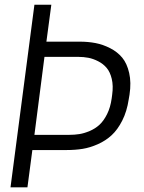

<svg xmlns="http://www.w3.org/2000/svg" viewBox="-20 -800 613 820"><path d="M127 -224.1H275.9Q298.3 -224.1 318.8 -227.3Q339.4 -230.5 363 -240.5Q386.7 -250.5 404.8 -267.1Q422.9 -283.7 437.3 -312.5Q451.7 -341.3 457 -379.9L459 -395Q464.4 -433.6 457.3 -463.1Q450.2 -492.7 435.5 -510Q420.9 -527.3 399.4 -538.3Q377.9 -549.3 357.4 -553.2Q336.9 -557.1 314.9 -557.1H169.9ZM199.2 -779.8 178.2 -622.1H320.8Q356.4 -622.1 388.2 -616Q419.9 -609.9 450.9 -594Q481.9 -578.1 502.2 -553.5Q522.5 -528.8 531.7 -488.3Q541 -447.8 533.2 -396L529.8 -376Q522 -324.2 502.2 -285.2Q482.4 -246.1 457 -222.7Q431.6 -199.2 398.2 -184.3Q364.7 -169.4 333 -164.3Q301.3 -159.2 265.1 -159.2H118.2L97.2 0H24.9L127 -779.8Z"/></svg>

Font: Cooper Hewitt
Style: Book Italic
Weight: 706
Designer: Village Type and Design LLC
Foundry: Cooper Hewitt Smithsonian Design Museum
Version: 1.000